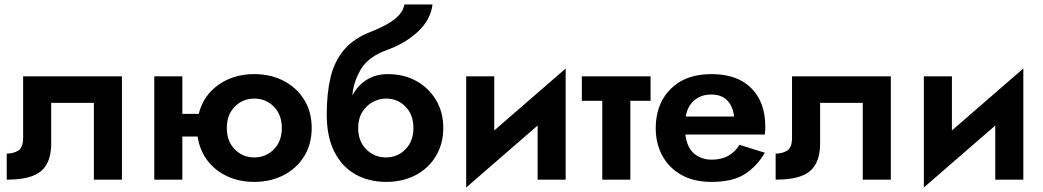

<svg xmlns="http://www.w3.org/2000/svg" viewBox="-20 -800 4644 855"><path d="M523 -460V0H398V-342H208V-160Q208 -78 164 -39Q120 0 10 0V-116Q40 -116 61.5 -129.5Q83 -143 83 -186V-460Z M667 -460H792V-293H865Q885 -374 952.5 -422Q1020 -470 1112 -470Q1185 -470 1243 -440Q1301 -410 1334.5 -356Q1368 -302 1368 -230Q1368 -158 1334.5 -104Q1301 -50 1243 -20Q1185 10 1112 10Q1046 10 992 -15Q938 -40 903.5 -85.5Q869 -131 860 -192H792V0H667ZM990 -230Q990 -171 1025.5 -135Q1061 -99 1112 -99Q1164 -99 1199.5 -135Q1235 -171 1235 -230Q1235 -289 1199.5 -325Q1164 -361 1112 -361Q1061 -361 1025.5 -325Q990 -289 990 -230Z M1435 -290Q1435 -384 1452 -455.5Q1469 -527 1512.5 -578.5Q1556 -630 1635 -660Q1703 -687 1738.5 -715.5Q1774 -744 1781 -780H1906Q1898 -713 1842.5 -660.5Q1787 -608 1705 -578Q1623 -549 1589 -494.5Q1555 -440 1549 -375Q1574 -421 1614.5 -445.5Q1655 -470 1707 -470Q1779 -470 1834.5 -439Q1890 -408 1922 -354Q1954 -300 1954 -230Q1954 -161 1922 -106.5Q1890 -52 1832.5 -21Q1775 10 1699 10Q1623 10 1563 -23.5Q1503 -57 1469 -124Q1435 -191 1435 -290ZM1575 -230Q1575 -171 1611 -135Q1647 -99 1699 -99Q1750 -99 1785.5 -135Q1821 -171 1821 -230Q1821 -289 1786 -325Q1751 -361 1699 -361Q1669 -361 1640.5 -346Q1612 -331 1593.5 -301.5Q1575 -272 1575 -230Z M2181 -460V-219L2499 -495V0H2374V-241L2056 35V-460Z M2571 -460H2877V-351H2787V0H2662V-351H2571Z M3386 -120Q3352 -61 3298 -25.5Q3244 10 3148 10Q3070 10 3014.5 -21Q2959 -52 2929.5 -106.5Q2900 -161 2900 -230Q2900 -243 2901 -255Q2902 -267 2904 -279Q2918 -364 2981 -417Q3044 -470 3149 -470Q3263 -470 3325.5 -407.5Q3388 -345 3388 -236Q3388 -230 3387.5 -221Q3387 -212 3386 -201H3032Q3039 -143 3071 -116Q3103 -89 3149 -89Q3193 -89 3223.5 -106.5Q3254 -124 3273 -155ZM3147 -379Q3102 -379 3071.5 -353Q3041 -327 3034 -281H3249Q3244 -326 3219 -352.5Q3194 -379 3147 -379Z M3947 -460V0H3822V-342H3632V-160Q3632 -78 3588 -39Q3544 0 3434 0V-116Q3464 -116 3485.5 -129.5Q3507 -143 3507 -186V-460Z M4219 -460V-219L4537 -495V0H4412V-241L4094 35V-460Z"/></svg>

Font: Von Semi
Style: Regular
Weight: 600
Version: Version 4.000; ttfautohint (v1.8.4.7-5d5b)